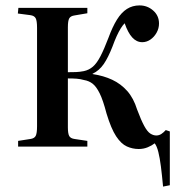

<svg xmlns="http://www.w3.org/2000/svg" viewBox="-20 -542 650 710"><path d="M583 148Q579 105 575 73.5Q571 42 565.5 20Q560 -2 552 -12Q542 -4 526.5 2.5Q511 9 493 9Q470 9 449 -0.5Q428 -10 409.5 -38Q391 -66 374 -122Q361 -172 348.5 -197Q336 -222 322.5 -232.5Q309 -243 291 -246Q277 -250 263 -251Q249 -252 231 -252V-71Q231 -48 236 -39Q241 -30 256 -28L303 -21V0H47V-21L92 -28Q107 -30 112 -39.5Q117 -49 117 -75V-439Q117 -465 112 -474.5Q107 -484 92 -486L46 -492L48 -513H303V-493L256 -485Q241 -483 236 -474Q231 -465 231 -441V-275Q247 -275 261 -275.5Q275 -276 290 -279Q309 -283 323.5 -295.5Q338 -308 351.5 -334Q365 -360 381 -402Q396 -443 412.5 -469.5Q429 -496 449.5 -509Q470 -522 496 -522Q525 -522 546.5 -503Q568 -484 568 -455Q568 -437 559 -421Q550 -405 536 -395.5Q522 -386 506 -386Q485 -386 469 -403.5Q453 -421 441 -456Q434 -449 426.5 -437Q419 -425 411.5 -408.5Q404 -392 396 -370Q380 -329 363.5 -305Q347 -281 322 -269L323 -268Q363 -262 395 -247Q427 -232 450.5 -205.5Q474 -179 487 -137Q502 -97 513.5 -76Q525 -55 536 -48Q547 -41 558 -41Q568 -41 576.5 -46.5Q585 -52 593 -61L608 -56V143Z"/></svg>

Font: Literata 60pt Medium
Style: Regular
Weight: 500
Designer: Latin by Veronika Burian and Jose Scaglione. Greek by Irene Vlachou. Cyrillic by Vera Evstafieva.
Foundry: TypeTogether
Version: Version 3.103;gftools[0.9.29]